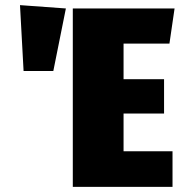

<svg xmlns="http://www.w3.org/2000/svg" viewBox="-20 -729 706 749"><path d="M661 -696 641 -559H462V-420H620V-286H462V-139H653V0H264V-696ZM58 -709 237 -696 188 -452H72Z"/></svg>

Font: Fira Sans Extra Condensed Black
Style: Regular
Weight: 900
Width: 1
Designer: Carrois Corporate & Edenspiekermann AG
Foundry: Carrois Corporate GbR & Edenspiekermann AG
Version: Version 4.203